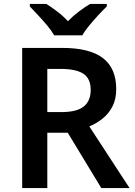

<svg xmlns="http://www.w3.org/2000/svg" viewBox="-20 -958 686 978"><path d="M296 -714Q437 -714 504.5 -662Q572 -610 572 -504Q572 -452 552.5 -415Q533 -378 502 -353.5Q471 -329 435 -314L640 0H496L325 -282H221V0H93V-714ZM288 -607H221V-387H292Q371 -387 406.5 -415.5Q442 -444 442 -500Q442 -558 404.5 -582.5Q367 -607 288 -607ZM256 -778Q243 -801 220.5 -828Q198 -855 174 -880.5Q150 -906 132 -925V-938H216Q243 -921 272 -899Q301 -877 326 -850Q352 -877 382 -899.5Q412 -922 439 -938H524V-925Q505 -907 481 -881Q457 -855 434.5 -828Q412 -801 399 -778Z"/></svg>

Font: Noto Sans Gujarati SemiBold
Style: Regular
Weight: 600
Designer: Jelle Bosma - Monotype Design Team, Universal Thirst
Foundry: Monotype Imaging Inc.
Version: Version 2.106; ttfautohint (v1.8.4.7-5d5b)